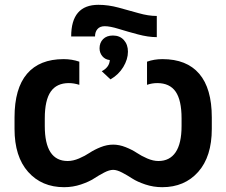

<svg xmlns="http://www.w3.org/2000/svg" viewBox="-20 -777 949 806"><path d="M378.9 -624H278.8Q278.8 -756.8 393.1 -756.8Q434.1 -756.8 477.5 -745.1Q521 -733.4 562 -721.7Q603 -710 638.2 -710V-621.1Q602.1 -621.1 559.1 -632.6Q516.1 -644 479 -655.5Q441.9 -667 419.9 -667Q399.4 -667 389.2 -655Q378.9 -643.1 378.9 -624ZM443.8 -443.8 407.2 -478Q439.5 -495.1 440.9 -524.9Q421.4 -526.9 409.7 -541Q397.9 -555.2 397.9 -574.2Q397.9 -597.7 412.8 -612.8Q427.7 -627.9 454.1 -627.9Q482.9 -627.9 500 -608.9Q517.1 -589.8 517.1 -560.1Q517.1 -528.3 497.6 -495.8Q478 -463.4 443.8 -443.8ZM249 8.8Q155.3 8.8 98.1 -55.4Q41 -119.6 41 -235.8V-284.2Q41 -405.8 93.5 -467.3Q146 -528.8 247.1 -528.8Q281.7 -528.8 313 -518.1V-420.9Q290 -428.2 269 -428.2Q217.8 -428.2 192.9 -392.3Q168 -356.4 168 -279.8V-248Q168 -101.1 264.2 -101.1Q286.6 -101.1 311.8 -111.8Q336.9 -122.6 356.2 -135.5Q375.5 -148.4 402.3 -159.2Q429.2 -169.9 455.1 -169.9Q480.5 -169.9 507.6 -159.2Q534.7 -148.4 554 -135.5Q573.2 -122.6 598.1 -111.8Q623 -101.1 645 -101.1Q692.4 -101.1 717.3 -137.9Q742.2 -174.8 742.2 -248V-279.8Q742.2 -356.4 717.3 -392.3Q692.4 -428.2 640.1 -428.2Q618.2 -428.2 597.2 -420.9V-518.1Q627 -528.8 662.1 -528.8Q763.7 -528.8 816.4 -467.3Q869.1 -405.8 869.1 -284.2V-235.8Q869.1 -119.6 812 -55.4Q754.9 8.8 661.1 8.8Q624 8.8 589.8 -2.7Q555.7 -14.2 535.2 -27.6Q514.6 -41 492.7 -52.5Q470.7 -64 455.1 -64Q439 -64 417 -52.5Q395 -41 374.5 -27.6Q354 -14.2 320.1 -2.7Q286.1 8.8 249 8.8Z"/></svg>

Font: Fixel Text SemiBold
Style: Regular
Weight: 600
Width: 4
Designer: AlfaBravo + MacPaw
Foundry: Kyrylo Tkachov, Marchela Mozhyna, Serhii Makarenko, Maria Weinstein, Zakhar Kryvoshyya
Version: Version 1.211